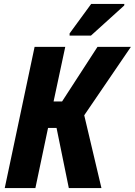

<svg xmlns="http://www.w3.org/2000/svg" viewBox="-20 -951 682 971"><path d="M4 0 155 -714H310L251 -438H294L473 -714H642L406 -368L493 0H328L266 -304H223L159 0ZM332 -782 441 -931H609L608 -923L440 -771H332Z"/></svg>

Font: Noto Sans Condensed ExtraBold
Style: Italic
Weight: 800
Width: 3
Italic angle: -12°
Designer: Monotype Design Team
Foundry: Monotype Imaging Inc.
Version: Version 2.013; ttfautohint (v1.8.4.7-5d5b)